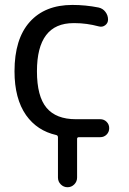

<svg xmlns="http://www.w3.org/2000/svg" viewBox="-20 -578 533 794"><path d="M306.6 -10.7Q298.8 -10.7 298.8 -3.9V156.2Q298.8 172.9 287.1 184.6Q275.4 196.3 259.3 196.3Q243.2 196.3 231.4 184.6Q219.7 172.9 219.7 156.2V-9.8Q219.7 -17.6 212.9 -19.5Q133.8 -37.1 87.9 -101.6Q40 -169.9 40 -283.2Q40 -417 103 -487.3Q166 -557.6 279.3 -557.6Q334 -557.6 387.7 -546.9Q405.3 -543 416 -528.8Q426.8 -514.6 426.8 -497.1Q426.8 -482.4 415 -473.6Q403.3 -464.8 388.7 -468.8Q337.9 -482.4 289.1 -482.4Q287.1 -482.4 284.2 -482.4Q132.8 -482.4 132.8 -283.2Q132.8 -179.7 172.4 -132.3Q211.9 -85 293.9 -85H394.5Q410.2 -85 420.9 -74.2Q431.6 -63.5 431.6 -47.9Q431.6 -32.2 420.9 -21.5Q410.2 -10.7 394.5 -10.7Z"/></svg>

Font: Gen Jyuu Gothic P Regular
Style: Regular
Weight: 400
Designer: [Source Han Sans]
Ryoko NISHIZUKA  (kana & ideographs); Paul D. Hunt (Latin, Greek & Cyrillic); Wenlong ZHANG  (bopomofo
Version: Version 1.002.20150607